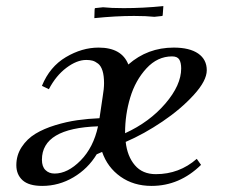

<svg xmlns="http://www.w3.org/2000/svg" viewBox="-20 -610 760 637"><path d="M34.2 -62Q34.2 -95.2 52 -122.3Q69.8 -149.4 97.7 -166.3Q125.5 -183.1 163.1 -194.6Q200.7 -206.1 236.6 -211.2Q272.5 -216.3 310.1 -217.8L320.8 -290Q325.2 -315.4 325.2 -334Q325.2 -358.9 320.1 -375.2Q314.9 -391.6 305.4 -398.9Q295.9 -406.2 287.1 -408.7Q278.3 -411.1 266.1 -411.1Q234.9 -411.1 200.2 -385Q165.5 -358.9 142.1 -314L119.1 -325.2Q145 -388.7 198.5 -420.4Q252 -452.1 307.1 -452.1Q383.8 -452.1 405.8 -396Q469.7 -452.1 556.2 -452.1Q608.9 -452.1 637.5 -432.4Q666 -412.6 666 -377Q666 -342.3 623 -295.2Q580.1 -248 519 -206.8Q458 -165.5 397 -139.2Q402.3 -91.3 427.5 -61.8Q452.6 -32.2 497.1 -32.2Q574.7 -32.2 632.8 -83L647 -63Q575.7 6.8 482.9 6.8Q423.3 6.8 379.9 -23.9Q336.4 -54.7 318.8 -106L300.8 -98.1Q272 -50.3 223.6 -21.7Q175.3 6.8 120.1 6.8Q75.7 6.8 54.9 -12Q34.2 -30.8 34.2 -62ZM119.1 -80.1Q119.1 -57.1 130.9 -45.7Q142.6 -34.2 161.1 -34.2Q204.6 -34.2 247.3 -77.4Q290 -120.6 305.2 -190.9Q119.1 -184.6 119.1 -80.1ZM293 -549.8 293.9 -578.1 294.9 -583 321.8 -585.9Q348.6 -583 390.1 -583Q455.1 -583 522 -589.8L520 -562L519 -557.1L492.2 -554.2Q465.3 -557.1 424.8 -557.1Q364.3 -557.1 293 -549.8ZM395 -168Q476.1 -205.1 528.6 -266.4Q581.1 -327.6 581.1 -382.8Q581.1 -402.3 574.7 -412.6Q568.4 -422.9 550.8 -422.9Q502.4 -422.9 465.8 -383.1Q429.2 -343.3 412.1 -286.6Q395 -230 395 -169.9Z"/></svg>

Font: Dihjauti
Style: Bold Italic
Weight: 700
Italic angle: -9°
Designer: T. Christopher White
Version: Version 3.0.0